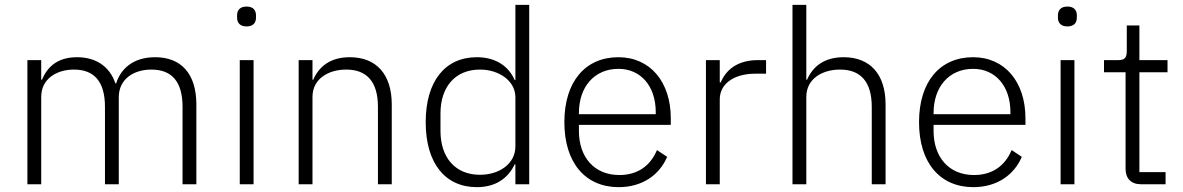

<svg xmlns="http://www.w3.org/2000/svg" viewBox="-20 -760 4880 792"><path d="M150 0V-360C150 -436 215 -473 285 -473C369 -473 413 -423 413 -319V0H470V-359C470 -435 533 -473 604 -473C690 -473 733 -422 733 -319V0H790V-329C790 -454 729 -524 620 -524C529 -524 478 -476 459 -416H456C431 -490 371 -524 298 -524C214 -524 174 -481 153 -431H150V-512H93V0Z M997 -651C1024 -651 1036 -666 1036 -687V-697C1036 -718 1024 -733 997 -733C970 -733 958 -718 958 -697V-687C958 -666 970 -651 997 -651ZM969 0H1026V-512H969Z M1269 0V-360C1269 -436 1336 -473 1408 -473C1493 -473 1539 -423 1539 -319V0H1596V-329C1596 -454 1532 -524 1423 -524C1341 -524 1295 -484 1272 -431H1269V-512H1212V0Z M2106 0H2163V-740H2106V-430H2103C2078 -487 2025 -524 1947 -524C1816 -524 1736 -425 1736 -256C1736 -87 1816 12 1947 12C2025 12 2076 -25 2103 -82H2106ZM1960 -39C1858 -39 1797 -110 1797 -220V-292C1797 -402 1858 -473 1960 -473C2039 -473 2106 -426 2106 -359V-156C2106 -84 2039 -39 1960 -39Z M2532 12C2629 12 2700 -38 2732 -113L2690 -141C2662 -74 2608 -38 2535 -38C2430 -38 2368 -113 2368 -220V-245H2747V-272C2747 -422 2662 -524 2531 -524C2395 -524 2308 -424 2308 -256C2308 -88 2395 12 2532 12ZM2531 -476C2623 -476 2685 -405 2685 -297V-289H2368V-294C2368 -402 2432 -476 2531 -476Z M2949 0V-350C2949 -416 3010 -456 3095 -456H3140V-512H3106C3018 -512 2973 -468 2953 -420H2949V-512H2892V0Z M3249 0H3306V-360C3306 -436 3373 -473 3445 -473C3530 -473 3576 -423 3576 -319V0H3633V-329C3633 -454 3569 -524 3460 -524C3378 -524 3332 -484 3309 -431H3306V-740H3249Z M3995 12C4092 12 4163 -38 4195 -113L4153 -141C4125 -74 4071 -38 3998 -38C3893 -38 3831 -113 3831 -220V-245H4210V-272C4210 -422 4125 -524 3994 -524C3858 -524 3771 -424 3771 -256C3771 -88 3858 12 3995 12ZM3994 -476C4086 -476 4148 -405 4148 -297V-289H3831V-294C3831 -402 3895 -476 3994 -476Z M4383 -651C4410 -651 4422 -666 4422 -687V-697C4422 -718 4410 -733 4383 -733C4356 -733 4344 -718 4344 -697V-687C4344 -666 4356 -651 4383 -651ZM4355 0H4412V-512H4355Z M4788 0V-50H4680V-462H4796V-512H4680V-655H4628V-551C4628 -522 4620 -512 4592 -512H4534V-462H4623V-63C4623 -25 4645 0 4686 0Z"/></svg>

Font: IBM Plex Thai Looped Light
Style: Regular
Weight: 300
Designer: Mike Abbink, Paul van der Laan, Pieter van Rosmalen, Ben Mitchell, Mark Frömberg
Foundry: Bold Monday
Version: Version 1.0